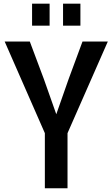

<svg xmlns="http://www.w3.org/2000/svg" viewBox="-20 -1006 601 1026"><path d="M219.7 -294.4 4.9 -784.2H139.2L214.4 -583.5L280.8 -395.5L346.7 -583.5L420.9 -784.2H556.2L340.8 -294.4V0H219.7ZM151.4 -986.3H245.1V-868.7H151.4ZM316.9 -986.3H409.7V-868.7H316.9Z"/></svg>

Font: Decalotype Medium
Style: Regular
Weight: 500
Designer: Alfredo Marco Pradil
Foundry: Alfredo Marco Pradil
Version: Version 1.0